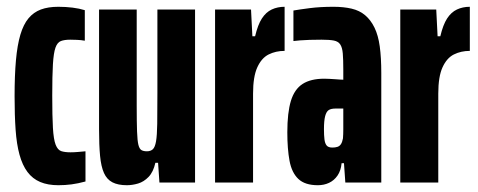

<svg xmlns="http://www.w3.org/2000/svg" viewBox="-20 -538 1409 566"><path d="M152 8Q121 8 98.5 -1.5Q76 -11 61 -31Q46 -51 37.5 -82Q29 -113 26 -155.5Q23 -198 23 -254Q23 -316 27 -360.5Q31 -405 40 -435.5Q49 -466 64 -484Q79 -502 100.5 -510Q122 -518 152 -518Q174 -518 194 -515.5Q214 -513 230 -508V-418Q219 -420 207 -420.5Q195 -421 187 -421Q170 -421 159.5 -417Q149 -413 143.5 -397.5Q138 -382 136 -348.5Q134 -315 134 -256Q134 -195 136 -161Q138 -127 144 -111.5Q150 -96 160.5 -92.5Q171 -89 188 -89Q198 -89 209.5 -90Q221 -91 232 -92V-3Q210 3 191 5.5Q172 8 152 8Z M354 8Q328 8 311.5 -0.5Q295 -9 286.5 -28Q278 -47 275 -78.5Q272 -110 272 -157V-510H383V-226Q383 -178 384 -150.5Q385 -123 388 -111Q391 -99 397 -95.5Q403 -92 413 -92Q424 -92 430.5 -98Q437 -104 440 -121.5Q443 -139 443.5 -173Q444 -207 444 -264V-510H555V0H450L446 -58H438Q432 -31 418 -16.5Q404 -2 387 3Q370 8 354 8Z M614 0V-510H720L724 -431H732Q740 -465 752 -483.5Q764 -502 781 -510Q798 -518 819 -518V-388Q793 -388 772 -377.5Q751 -367 738.5 -339.5Q726 -312 726 -262V0Z M917 8Q879 8 859.5 -10.5Q840 -29 833.5 -64Q827 -99 827 -148Q827 -206 837.5 -240.5Q848 -275 872 -290.5Q896 -306 936 -306Q943 -306 951.5 -305.5Q960 -305 967.5 -304.5Q975 -304 981.5 -303.5Q988 -303 992 -303V-333Q992 -363 990.5 -380.5Q989 -398 983 -407Q977 -416 964 -418.5Q951 -421 928 -421Q909 -421 893 -420.5Q877 -420 865 -419Q853 -418 845 -417V-507Q862 -510 893 -514Q924 -518 963 -518Q993 -518 1016.5 -512.5Q1040 -507 1056.5 -493Q1073 -479 1084 -456.5Q1095 -434 1099.5 -401Q1104 -368 1104 -323V0H998L994 -57H987Q985 -35 975 -20.5Q965 -6 950 1Q935 8 917 8ZM960 -103Q968 -103 974.5 -105Q981 -107 985 -113Q989 -119 991 -130Q992 -142 992 -156Q992 -170 992 -188V-218H969Q956 -218 949 -213.5Q942 -209 938.5 -195.5Q935 -182 935 -157Q935 -139 936.5 -127Q938 -115 943 -109Q948 -103 960 -103Z M1160 0V-510H1266L1270 -431H1278Q1286 -465 1298 -483.5Q1310 -502 1327 -510Q1344 -518 1365 -518V-388Q1339 -388 1318 -377.5Q1297 -367 1284.5 -339.5Q1272 -312 1272 -262V0Z"/></svg>

Font: Saira UltraCondensed ExtraBold
Style: Regular
Weight: 800
Width: 1
Designer: Hector Gatti with collaboration of the Omnibus-Type team
Foundry: Omnibus-Type
Version: Version 1.101